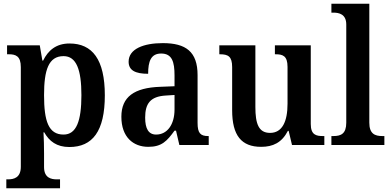

<svg xmlns="http://www.w3.org/2000/svg" viewBox="-20 -780 2102 1033"><path d="M14 233H303V185H286C255 185 217 177 217 119V45C217 9 216 -33 214 -68H218C245 -20 285 11 353 11C478 11 544 -74 544 -267C544 -460 477 -546 354 -546C282 -546 239 -509 212 -454H208L194 -536H18V-488H27C64 -488 92 -479 92 -419V117C92 176 55 185 23 185H14ZM322 -56C241 -56 217 -128 217 -268C217 -403 241 -478 322 -478C391 -478 418 -405 418 -268C418 -129 391 -56 322 -56Z M778 10C851 10 879 -22 919 -77H927L945 0H1103V-48H1100C1058 -48 1043 -64 1043 -119V-376C1043 -502 980 -548 856 -548C753 -548 672 -517 672 -448C672 -402 707 -383 777 -383C777 -450 792 -492 847 -492C906 -492 919 -447 919 -374V-316L842 -313C702 -308 633 -259 633 -152C633 -42 697 10 778 10ZM820 -56C779 -56 761 -88 761 -147C761 -222 788 -261 872 -266L919 -269V-191C919 -110 880 -56 820 -56Z M1385 10C1448 10 1496 -12 1529 -76H1533L1551 0H1725V-48H1718C1681 -48 1652 -54 1652 -113V-536H1459V-488H1462C1500 -488 1527 -481 1527 -420V-222C1527 -127 1499 -65 1433 -65C1371 -65 1354 -115 1354 -204V-536H1160V-488H1163C1207 -488 1229 -477 1229 -419V-187C1229 -51 1279 10 1385 10Z M1763 0H2048V-48H2037C1997 -48 1967 -60 1967 -120V-760H1763V-712H1774C1804 -712 1843 -704 1843 -648V-120C1843 -60 1814 -48 1774 -48H1763Z"/></svg>

Font: Noto Serif Khmer SemiCondensed SemiBold
Style: Regular
Weight: 600
Width: 4
Designer: Danh Hong and the Monotype Design Team
Foundry: Monotype Imaging Inc.
Version: Version 2.004